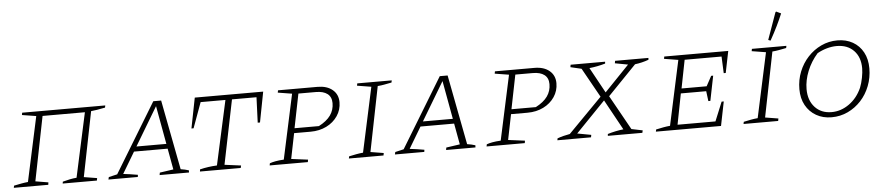

<svg xmlns="http://www.w3.org/2000/svg" viewBox="-44 -1049 6190 1342"><g transform="rotate(-5 3051.5 -378.0)"><path d="M252 -483 162 -32 252 -17 250 0H8L11 -15Q40 -21 64 -25.5Q88 -30 110 -32L208 -486L109 -502L112 -518H695L692 -503Q656 -496 635.5 -492.5Q615 -489 593 -487L502 -32L594 -17L591 0H351L353 -13Q378 -20 402.5 -25Q427 -30 451 -32L549 -483Z M1181 -28Q1196 -26 1211 -22.5Q1226 -19 1238 -15L1237 0H1031L1034 -17L1130 -31L1103 -179H867L778 -30Q803 -27 828 -23.5Q853 -20 880 -15L878 0H672L676 -17L736 -31L1032 -518H1087ZM887 -213H1097L1048 -482Z M1803 -518 1762 -305H1746L1753 -483H1581L1489 -32L1604 -17L1600 0H1314L1316 -15Q1373 -29 1436 -32L1535 -483H1361L1296 -305H1281L1323 -518Z M1803 0 1806 -15Q1822 -21 1846 -25.5Q1870 -30 1905 -32L2003 -486L1904 -502L1907 -518H2184Q2250 -518 2289 -485.5Q2328 -453 2328 -398Q2328 -345 2299 -302Q2270 -259 2220.5 -234.5Q2171 -210 2109 -210H1993L1957 -32L2074 -17L2071 0ZM2169 -483H2047L1999 -244H2170Q2226 -273 2252.5 -310.5Q2279 -348 2279 -396Q2279 -439 2250.5 -461Q2222 -483 2169 -483Z M2359 0 2362 -15Q2389 -21 2413.5 -25.5Q2438 -30 2461 -32L2559 -486L2460 -502L2463 -518H2705L2702 -503Q2671 -497 2650 -493Q2629 -489 2604 -487L2513 -32L2605 -17L2602 0Z M3191 -28Q3206 -26 3221 -22.5Q3236 -19 3248 -15L3247 0H3041L3044 -17L3140 -31L3113 -179H2877L2788 -30Q2813 -27 2838 -23.5Q2863 -20 2890 -15L2888 0H2682L2686 -17L2746 -31L3042 -518H3097ZM2897 -213H3107L3058 -482Z M3325 0 3328 -15Q3344 -21 3368 -25.5Q3392 -30 3427 -32L3525 -486L3426 -502L3429 -518H3706Q3772 -518 3811 -485.5Q3850 -453 3850 -398Q3850 -345 3821 -302Q3792 -259 3742.5 -234.5Q3693 -210 3631 -210H3515L3479 -32L3596 -17L3593 0ZM3691 -483H3569L3521 -244H3692Q3748 -273 3774.5 -310.5Q3801 -348 3801 -396Q3801 -439 3772.5 -461Q3744 -483 3691 -483Z M3822 0 3824 -13Q3845 -21 3867.5 -26.5Q3890 -32 3912 -36L4149 -277L4034 -483L3957 -501L3960 -518H4202L4201 -505Q4146 -489 4089 -483L4187 -304L4360 -484L4269 -501L4272 -518H4506L4505 -505Q4458 -488 4409 -482L4209 -275L4344 -33L4422 -17L4418 0H4176L4177 -13Q4233 -30 4288 -36L4171 -249L3964 -35L4061 -17L4058 0Z M4513 0 4516 -15Q4543 -21 4567.5 -25.5Q4592 -30 4615 -32L4713 -486L4614 -502L4617 -518H5066L5035 -366H5021L5016 -483H4757L4718 -285H4894L4932 -355H4946L4911 -181H4897L4888 -251H4710L4668 -35H4934L4989 -169H5004L4970 0Z M5128 0 5131 -15Q5158 -21 5182.5 -25.5Q5207 -30 5230 -32L5328 -486L5229 -502L5232 -518H5474L5471 -503Q5440 -497 5419 -493Q5398 -489 5373 -487L5282 -32L5374 -17L5371 0ZM5367 -564 5351 -570 5418 -758 5423 -763 5457 -747Q5440 -706 5417.5 -660Q5395 -614 5367 -564Z M5746 7Q5685 7 5638 -20Q5591 -47 5564.5 -95Q5538 -143 5538 -208Q5538 -273 5561 -330.5Q5584 -388 5624.5 -431.5Q5665 -475 5718 -500Q5771 -525 5832 -525Q5893 -525 5939.5 -498.5Q5986 -472 6012 -424Q6038 -376 6038 -311Q6038 -246 6015.5 -188Q5993 -130 5953 -86.5Q5913 -43 5860 -18Q5807 7 5746 7ZM5749 -29Q5815 -29 5872.5 -70Q5930 -111 5961 -181Q5973 -211 5980.5 -249.5Q5988 -288 5988 -316Q5988 -394 5943.5 -440Q5899 -486 5824 -486Q5790 -486 5754.5 -476Q5719 -466 5687 -448Q5640 -395 5614 -330.5Q5588 -266 5588 -204Q5588 -125 5632 -77Q5676 -29 5749 -29Z"/></g></svg>

Font: Piazzolla SC ExtraLight
Style: Italic
Weight: 200
Italic angle: -11.3°
Designer: Juan Pablo del Peral
Foundry: Huerta Tipografica
Version: Version 1.330